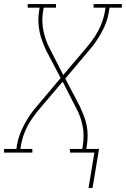

<svg xmlns="http://www.w3.org/2000/svg" viewBox="-57 -755 623 950"><path d="M381 175 410 0H289V-18H350L353 -37Q361 -86 351.5 -133Q342 -180 320 -220L253 -351L141 -219Q124 -199 108 -177Q92 -155 80 -132.5Q68 -110 59.5 -85.5Q51 -61 47 -37L44 -18H103V0H-37V-18H24L27 -37Q31 -63 40.5 -88.5Q50 -114 63 -138.5Q76 -163 91.5 -186Q107 -209 126 -230L243 -369L171 -506Q161 -528 152.5 -550.5Q144 -573 139 -597Q134 -621 133 -646.5Q132 -672 136 -698L139 -717H80V-735H220V-717H159L156 -698Q148 -649 158 -602Q168 -555 189 -515L256 -384L368 -516Q385 -536 401 -558Q417 -580 429 -602.5Q441 -625 449.5 -649.5Q458 -674 462 -698L465 -717H406V-735H546V-717H485L482 -698Q478 -672 469 -646.5Q460 -621 446.5 -596.5Q433 -572 417.5 -549Q402 -526 383 -505L266 -366L338 -229Q348 -207 357 -184.5Q366 -162 371 -138Q376 -114 376.5 -88.5Q377 -63 373 -37L370 -18H433L401 175Z"/></svg>

Font: Iosevka Curly Slab Thin
Style: Italic
Weight: 100
Italic angle: -9°
Monospace: yes
Designer: Belleve Invis
Foundry: Belleve Invis
Version: Version 22.1.2; ttfautohint (v1.8.4)